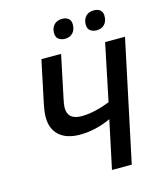

<svg xmlns="http://www.w3.org/2000/svg" viewBox="-130 -1000 922 1094"><g transform="rotate(-15 330.5 -452.5)"><path d="M393.1 0 453.1 -283.2Q361.3 -241.2 271 -241.2Q191.9 -241.2 148.9 -279.5Q106 -317.9 106 -387.2Q106 -417 113.8 -456.1L168 -713.9H284.2L231.9 -464.8Q224.1 -431.6 224.1 -411.1Q224.1 -340.8 306.2 -340.8Q380.9 -340.8 474.1 -377.9L543.9 -713.9H661.1L509.8 0ZM275.9 -838.9Q275.9 -868.2 293 -886.7Q310.1 -905.3 340.8 -905.3Q364.3 -905.3 378.2 -893.8Q392.1 -882.3 392.1 -858.9Q392.1 -827.1 374.8 -809.1Q357.4 -791 329.1 -791Q306.2 -791 291 -802.5Q275.9 -814 275.9 -838.9ZM462.9 -838.9Q462.9 -868.2 480 -886.7Q497.1 -905.3 527.8 -905.3Q551.3 -905.3 565.2 -893.8Q579.1 -882.3 579.1 -858.9Q579.1 -827.1 561.8 -809.1Q544.4 -791 516.1 -791Q493.2 -791 478 -802.5Q462.9 -814 462.9 -838.9Z"/></g></svg>

Font: Open Sans Semibold
Style: Italic
Weight: 600
Italic angle: -12°
Foundry: Ascender Corporation
Version: Version 1.10